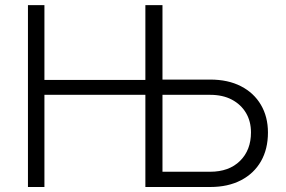

<svg xmlns="http://www.w3.org/2000/svg" viewBox="-20 -748 1142 768"><path d="M91.8 0V-727.5H157.7V-428.2H593.8V-368.7H157.7V0ZM610.4 -429.7H820.8Q892.1 -429.7 943.8 -403.1Q995.6 -376.5 1023.7 -328.6Q1051.8 -280.8 1051.8 -217.8Q1051.8 -151.9 1023.9 -103Q996.1 -54.2 944.1 -27.1Q892.1 0 820.8 0H561.5V-727.5H629.9V-61H820.3Q896 -61 939.9 -104.2Q983.9 -147.5 983.9 -218.3Q983.9 -262.7 963.9 -296.4Q943.8 -330.1 907.5 -349.4Q871.1 -368.7 820.3 -368.7H610.4Z"/></svg>

Font: Inter 18pt Light
Style: Regular
Weight: 300
Designer: Rasmus Andersson
Foundry: rsms
Version: Version 4.001;git-66647c0bb